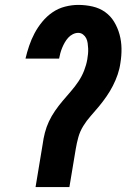

<svg xmlns="http://www.w3.org/2000/svg" viewBox="-20 -763 540 783"><path d="M125 0 154 -175Q157 -198 163 -221.5Q169 -245 179.5 -267.5Q190 -290 204.5 -311Q219 -332 235.5 -351.5Q252 -371 269 -390.5Q286 -410 300 -431Q314 -452 323 -475Q332 -498 336 -521Q338 -532 339 -543.5Q340 -555 339.5 -565.5Q339 -576 337.5 -587Q336 -598 331.5 -607Q327 -616 318.5 -622.5Q310 -629 299 -629Q288 -629 277 -623.5Q266 -618 258 -609Q250 -600 244 -589.5Q238 -579 233.5 -568Q229 -557 226 -546Q223 -535 221 -524H84Q90 -550 99 -576.5Q108 -603 121 -627.5Q134 -652 152.5 -674.5Q171 -697 194.5 -713Q218 -729 245.5 -736Q273 -743 299 -743Q329 -743 357.5 -736.5Q386 -730 408.5 -714Q431 -698 445.5 -674Q460 -650 467.5 -622.5Q475 -595 475.5 -565.5Q476 -536 471 -506Q468 -483 460 -459.5Q452 -436 440.5 -413.5Q429 -391 414.5 -370Q400 -349 383.5 -329Q367 -309 350 -290Q333 -271 319.5 -249Q306 -227 299.5 -203.5Q293 -180 289 -156L263 0Z"/></svg>

Font: Iosevka SS18 Heavy
Style: Italic
Weight: 900
Italic angle: -9°
Monospace: yes
Designer: Belleve Invis
Foundry: Belleve Invis
Version: Version 25.1.1; ttfautohint (v1.8.4)